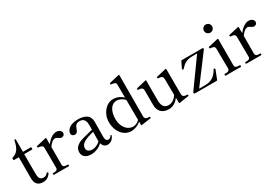

<svg xmlns="http://www.w3.org/2000/svg" viewBox="40 -1670 3737 2615"><g transform="rotate(-30 1908.5 -362.5)"><path d="M216 14C265 14 305 -7 336 -54C338 -56 338 -58 338 -60C338 -67 330 -75 324 -75C321 -75 318 -73 315 -69C295 -46 278 -37 247 -37C211 -37 183 -63 181 -118C181 -129 180 -163 180 -205V-446H303C308 -446 311 -449 311 -454V-474C311 -479 308 -482 303 -482H181V-675C181 -680 178 -683 173 -683H167C163 -683 160 -681 159 -676C133 -545 89 -505 19 -484C14 -483 12 -479 12 -475V-454C12 -449 15 -446 20 -446H95V-112C95 -27 139 14 216 14Z M707 -492C651 -492 592 -445 549 -389V-483C549 -488 546 -491 540 -490C508 -483 399 -458 386 -454C382 -452 381 -450 381 -445C381 -439 381 -430 390 -429C431 -425 462 -423 462 -378L464 -69C464 -29 432 -26 402 -26H390C384 -26 383 -21 383 -13C383 -5 384 0 390 0H623C629 0 631 -5 631 -13C631 -21 629 -26 623 -26H611C581 -26 548 -29 548 -69L549 -345C580 -391 615 -423 649 -423C682 -423 705 -386 737 -386C764 -386 785 -406 785 -431C785 -464 752 -492 707 -492Z M1331 -83C1329 -83 1327 -83 1324 -78C1309 -53 1289 -44 1273 -44C1263 -44 1230 -48 1230 -113C1230 -183 1232 -289 1232 -337C1232 -376 1228 -406 1205 -436C1181 -467 1124 -491 1055 -491C881 -491 862 -397 862 -375C862 -346 889 -329 913 -329C938 -329 957 -348 968 -384C985 -437 1008 -459 1053 -459C1084 -459 1108 -451 1122 -433C1142 -409 1146 -383 1146 -317V-274C1058 -248 966 -234 914 -205C864 -176 841 -141 841 -90C841 -25 892 14 971 14C1031 14 1099 -10 1149 -58C1160 -18 1186 12 1232 12C1266 12 1317 -10 1338 -70C1339 -73 1339 -75 1339 -76C1339 -80 1336 -83 1331 -83ZM1017 -36C957 -36 935 -69 935 -102C935 -173 1012 -208 1145 -240C1144 -188 1143 -134 1143 -111C1143 -105 1143 -99 1144 -93C1107 -55 1059 -36 1017 -36Z M1908 -34H1890C1857 -35 1839 -52 1839 -82L1840 -730C1840 -735 1837 -738 1831 -737C1789 -728 1687 -704 1678 -701C1673 -699 1672 -697 1672 -692C1672 -686 1673 -676 1682 -676C1723 -672 1753 -670 1753 -624L1754 -427C1723 -457 1672 -491 1599 -491C1491 -491 1396 -379 1396 -247C1396 -92 1488 13 1604 13C1662 13 1716 -13 1756 -46V4C1756 9 1759 13 1764 12C1804 6 1887 -5 1909 -9C1913 -10 1916 -10 1918 -13C1920 -15 1920 -17 1920 -20C1920 -25 1920 -34 1908 -34ZM1653 -28C1577 -28 1494 -102 1494 -237C1494 -367 1550 -449 1632 -449C1675 -449 1722 -424 1754 -390L1756 -75C1727 -44 1689 -28 1653 -28Z M2499 -38C2492 -38 2485 -38 2479 -39C2454 -43 2436 -55 2436 -85L2435 -482C2435 -487 2432 -490 2426 -489C2394 -482 2287 -457 2274 -453C2269 -451 2268 -449 2268 -445C2268 -439 2269 -430 2277 -429C2319 -425 2348 -422 2349 -377L2352 -126C2318 -67 2267 -40 2219 -40C2142 -40 2124 -103 2121 -154C2120 -176 2120 -251 2120 -322C2120 -389 2121 -458 2121 -483C2121 -489 2118 -491 2112 -490C2080 -483 1972 -457 1960 -454C1955 -452 1954 -447 1954 -442C1954 -437 1954 -430 1963 -429C2004 -426 2034 -423 2035 -378C2035 -363 2035 -217 2036 -143C2037 -71 2073 10 2196 10C2272 10 2322 -37 2353 -79L2354 1C2354 7 2357 10 2363 9C2394 4 2503 -12 2511 -14C2517 -16 2518 -21 2518 -25C2518 -32 2517 -38 2499 -38Z M2960 -6C2979 -55 3002 -116 3014 -145C3015 -148 3015 -149 3015 -151C3015 -155 3013 -157 3007 -160C3004 -162 3002 -162 2999 -162C2996 -162 2993 -160 2991 -156C2948 -76 2886 -27 2785 -27H2689C2689 -27 3009 -453 3012 -458C3016 -464 3016 -465 3016 -468C3016 -470 3015 -471 3014 -474C3011 -480 3008 -482 3003 -482H2678C2674 -482 2670 -480 2668 -476C2658 -455 2623 -385 2620 -377L2619 -373C2619 -369 2623 -366 2627 -364C2631 -362 2633 -361 2635 -361C2638 -361 2639 -362 2643 -367C2694 -425 2739 -456 2835 -456H2905C2905 -456 2599 -31 2596 -26C2594 -23 2592 -19 2592 -16C2592 -14 2593 -12 2594 -10C2597 -4 2599 0 2604 0H2950C2954 0 2958 -2 2960 -6Z M3203 -611C3239 -611 3267 -640 3267 -675C3267 -711 3239 -739 3203 -739C3168 -739 3139 -711 3139 -675C3139 -640 3168 -611 3203 -611ZM3329 0C3334 0 3336 -5 3336 -14C3336 -22 3334 -27 3329 -27H3316C3286 -27 3252 -30 3252 -71L3253 -482C3253 -487 3250 -490 3244 -489C3212 -482 3103 -457 3090 -453C3085 -451 3085 -448 3085 -441C3085 -434 3085 -429 3094 -428C3135 -424 3165 -422 3165 -377L3168 -71C3168 -30 3135 -27 3104 -27H3092C3086 -27 3084 -22 3084 -14C3084 -5 3086 0 3092 0Z M3733 -492C3677 -492 3618 -445 3575 -389V-483C3575 -488 3572 -491 3566 -490C3534 -483 3425 -458 3412 -454C3408 -452 3407 -450 3407 -445C3407 -439 3407 -430 3416 -429C3457 -425 3488 -423 3488 -378L3490 -69C3490 -29 3458 -26 3428 -26H3416C3410 -26 3409 -21 3409 -13C3409 -5 3410 0 3416 0H3649C3655 0 3657 -5 3657 -13C3657 -21 3655 -26 3649 -26H3637C3607 -26 3574 -29 3574 -69L3575 -345C3606 -391 3641 -423 3675 -423C3708 -423 3731 -386 3763 -386C3790 -386 3811 -406 3811 -431C3811 -464 3778 -492 3733 -492Z"/></g></svg>

Font: Shippori Mincho OTF Medium
Style: Regular
Weight: 500
Designer: FONTDASU
Foundry: FONTDASU / Google Inc. / but / Adobe
Version: Version 3.300;hotconv 1.0.109;makeotfexe 2.5.65596